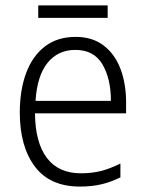

<svg xmlns="http://www.w3.org/2000/svg" viewBox="-20 -678 536 708"><path d="M259 -542Q321 -542 362.5 -510Q404 -478 424.5 -423.5Q445 -369 445 -300V-260H109Q110 -152 153 -95.5Q196 -39 278 -39Q319 -39 352.5 -47.5Q386 -56 424 -75V-24Q390 -7 354.5 1.5Q319 10 275 10Q164 10 108.5 -64Q53 -138 53 -263Q53 -346 76.5 -409Q100 -472 146 -507Q192 -542 259 -542ZM258 -494Q194 -494 155.5 -446.5Q117 -399 111 -306H389Q389 -388 357.5 -441Q326 -494 258 -494ZM377 -658V-612H121V-658Z"/></svg>

Font: Noto Sans Sinhala SemiCondensed Light
Style: Regular
Weight: 300
Width: 4
Designer: Jelle Bosma - Monotype Design Team
Foundry: Monotype Imaging Inc.
Version: Version 2.006; ttfautohint (v1.8.4.7-5d5b)